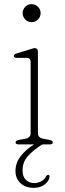

<svg xmlns="http://www.w3.org/2000/svg" viewBox="-20 -695 312 924"><path d="M131.5 -588.5Q114 -588.5 101.5 -601.2Q89 -614 89 -632Q89 -649.5 101.5 -662.2Q114 -675 131.5 -675Q150 -675 162.8 -662Q175.5 -649 175.5 -632Q175.5 -614 162.8 -601.2Q150 -588.5 131.5 -588.5ZM162.5 -446.5V-54Q162.5 -32 189.5 -27L217 -22Q234 -19 234 -10Q234 0 219 0H183.5Q142.5 25.5 115.5 54.8Q88.5 84 88.5 125Q88.5 155.5 104.8 170.8Q121 186 145 186Q162 186 177.8 178Q193.5 170 201.5 154Q206 146.5 211.5 146.5Q219.5 146.5 218.5 156Q216.5 175 196 192Q175.5 209 142 209Q102.5 209 78.5 186.5Q54.5 164 54.5 127.5Q54.5 89.5 79 57.2Q103.5 25 144 0H70Q55 0 55 -10Q55 -18.5 72 -22L101 -27Q127.5 -32 127.5 -53.5V-396Q127.5 -416.5 109 -416.5H61Q46.5 -416.5 46.5 -425.5Q46.5 -433.5 60.5 -438L119.5 -456Q128 -458.5 135.2 -461Q142.5 -463.5 147 -463.5Q162.5 -463.5 162.5 -446.5Z"/></svg>

Font: Fraunces 9pt Soft Thin
Style: Regular
Weight: 100
Version: Version 1.000;[b76b70a41]